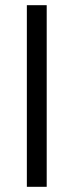

<svg xmlns="http://www.w3.org/2000/svg" viewBox="-20 -720 284 740"><path d="M160 0H83.5V-700H160Z"/></svg>

Font: Space Grotesk Variable Light
Style: Regular
Weight: 300
Designer: Florian Karsten
Foundry: Florian Karsten
Version: Version 2.000